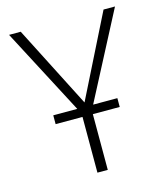

<svg xmlns="http://www.w3.org/2000/svg" viewBox="-104 -763 722 842"><g transform="rotate(-15 256.5 -342.0)"><path d="M497 -684H445L259 -312L69 -684H16L221 -293H112V-253H234V0H281V-253H403V-293H293Z"/></g></svg>

Font: Fira Sans ExtraLight
Style: Regular
Weight: 200
Designer: bBox Type GmbH & Carrois Corporate GbR & Edenspiekermann AG
Foundry: bBox Type GmbH & Carrois Corporate GbR & Edenspiekermann AG
Version: Version 4.300;PS 004.300;hotconv 1.0.88;makeotf.lib2.5.64775